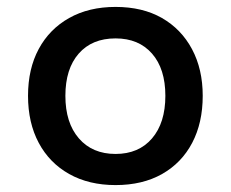

<svg xmlns="http://www.w3.org/2000/svg" viewBox="-20 -526 667 555"><path d="M314 9Q237 9 180 -23Q123 -55 92 -113Q61 -171 61 -249Q61 -327 92 -384.5Q123 -442 180 -474Q237 -506 314 -506Q392 -506 448 -474Q504 -442 535 -384Q566 -326 566 -249Q566 -171 535.5 -113Q505 -55 448.5 -23Q392 9 314 9ZM314 -81Q381 -81 419.5 -126Q458 -171 458 -249Q458 -327 419.5 -371Q381 -415 314 -415Q246 -415 207.5 -371Q169 -327 169 -249Q169 -171 208 -126Q247 -81 314 -81Z"/></svg>

Font: Nunito Sans 8pt SemiBold
Style: Regular
Weight: 600
Version: Version 3.101;gftools[0.9.27]